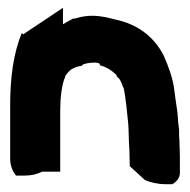

<svg xmlns="http://www.w3.org/2000/svg" viewBox="-20 -477 485 491"><path d="M6 -71C6 -54 12 -39 21 -28H28H43C60 -28 73 -31 88 -38H134V-197C134 -226 138 -262 147 -281V-282V-283C152 -290 158 -297 163 -300C168 -303 181 -308 184 -308H188L192 -312C200 -315 209 -317 225 -317C226 -317 229 -316 234 -315L236 -310L239 -309C253 -305 266 -297 278 -285L279 -281L280 -280C284 -278 288 -272 291 -264L292 -261L297 -249C302 -221 305 -191 308 -160L309 -139C309 -123 310 -107 311 -91C311 -75 312 -58 312 -44V-52L349 -18L352 -16C364 -11 382 -6 403 -6H414H421C431 -12 440 -22 440 -34V-78C440 -91 439 -102 439 -111V-115V-117C438 -123 438 -130 438 -138V-143V-145C436 -158 435 -171 434 -186V-187V-188C431 -206 428 -231 425 -252C421 -280 410 -309 399 -334C377 -378 337 -415 271 -428C238 -437 208 -441 173 -430L170 -429L168 -430C158 -425 150 -420 141 -415V-457L39 -389L36 -393C14 -341 6 -277 6 -208Z"/></svg>

Font: SolarCharger
Style: 1050
Weight: 1000
Designer: Mew Too
Foundry: Cannot Into Space Fonts/KineticPlasma Fonts
Version: Version 1.100